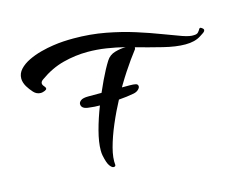

<svg xmlns="http://www.w3.org/2000/svg" viewBox="-91 -712 1127 911"><g transform="rotate(-15 472.5 -256.5)"><path d="M362 63Q354 63 343.5 49Q333 35 325 -5Q324 -10 323.5 -16Q323 -22 323 -29Q323 -69 337.5 -124Q352 -179 375 -237.5Q398 -296 422.5 -347.5Q447 -399 468 -432Q483 -456 511 -464Q539 -472 564 -472Q520 -483 474.5 -490Q429 -497 383 -497Q323 -497 263 -481.5Q203 -466 147 -426Q135 -418 135 -409Q135 -401 142 -393.5Q149 -386 149 -380Q149 -375 140 -371Q128 -366 120 -366Q99 -366 84.5 -382Q70 -398 59 -416Q47 -437 47 -456Q47 -481 65 -500.5Q83 -520 112 -534Q141 -548 173.5 -556.5Q206 -565 234 -569Q260 -573 285 -574.5Q310 -576 335 -576Q417 -576 491.5 -562Q566 -548 630.5 -527.5Q695 -507 747 -487Q799 -467 836 -454Q873 -441 892 -443Q907 -443 913.5 -450.5Q920 -458 923.5 -464.5Q927 -471 933 -468Q945 -461 945 -455Q945 -448 935.5 -441.5Q926 -435 918 -430Q889 -411 842 -411Q796 -411 735.5 -426Q675 -441 606 -460L605 -452Q573 -411 538.5 -358.5Q504 -306 473 -248Q442 -190 418 -133.5Q394 -77 381 -28Q368 21 372 55Q372 63 362 63ZM385 -236Q347 -236 316 -240.5Q285 -245 285 -267Q285 -276 295.5 -284Q306 -292 333 -292H536Q554 -292 565 -289.5Q576 -287 576 -276Q576 -269 567 -260.5Q558 -252 542 -249Q511 -243 465.5 -239.5Q420 -236 385 -236Z"/></g></svg>

Font: Grechen Fuemen
Style: Regular
Weight: 400
Designer: Robert E. Leuschke
Foundry: Robert E. Leuschke
Version: Version 1.010; ttfautohint (v1.8.3)